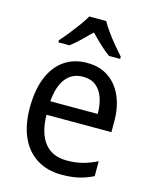

<svg xmlns="http://www.w3.org/2000/svg" viewBox="-116 -843 742 931"><g transform="rotate(15 255.0 -378.0)"><path d="M264 -546Q328 -546 372.5 -515.5Q417 -485 440.5 -431Q464 -377 464 -306V-252H138Q140 -159 178.5 -111Q217 -63 290 -63Q332 -63 367.5 -72Q403 -81 441 -100V-25Q405 -7 368 1.5Q331 10 284 10Q211 10 158.5 -23Q106 -56 78.5 -117.5Q51 -179 51 -264Q51 -353 76.5 -416Q102 -479 150 -512.5Q198 -546 264 -546ZM263 -476Q208 -476 176.5 -436Q145 -396 139 -320H377Q377 -365 365 -400Q353 -435 328 -455.5Q303 -476 263 -476ZM300 -766Q312 -744 331.5 -717Q351 -690 373 -663.5Q395 -637 413 -617V-606H357Q333 -623 307.5 -647Q282 -671 257 -697Q231 -671 206 -647Q181 -623 158 -606H103V-617Q122 -638 143 -664.5Q164 -691 183.5 -717.5Q203 -744 215 -766Z"/></g></svg>

Font: Noto Sans Devanagari SemiCondensed
Style: Regular
Weight: 400
Width: 4
Designer: Jelle Bosma - Monotype Design Team
Foundry: Monotype Imaging Inc.
Version: Version 2.006